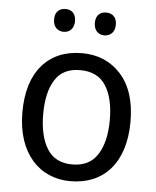

<svg xmlns="http://www.w3.org/2000/svg" viewBox="-53 -775 676 830"><g transform="rotate(5 285.0 -360.0)"><path d="M520 -269C520 -357.4 498 -425.8 454.6 -474.1C411.1 -522 355 -545.9 286.1 -545.9C213.4 -545.9 155.8 -522 113.8 -474.1C71.8 -425.8 50.8 -357.4 50.8 -269C50.8 -90.8 148.9 9.8 283.2 9.8C428.2 9.8 520 -90.8 520 -269ZM141.1 -269C141.1 -332 152.3 -381.8 175.3 -418C197.8 -454.1 233.9 -472.2 284.2 -472.2C334.5 -472.2 371.6 -454.1 395 -418C418.5 -381.8 430.2 -332 430.2 -269C430.2 -205.6 418.5 -155.3 395 -118.7C371.6 -81.5 335 -63 285.2 -63C234.9 -63 198.7 -81.5 175.8 -118.7C152.8 -155.3 141.1 -205.6 141.1 -269ZM152.3 -681.2C152.3 -647.5 172.9 -630.9 198.2 -630.9C222.2 -630.9 243.2 -647.5 243.2 -681.2C243.2 -715.8 222.2 -730 198.2 -730C172.9 -730 152.3 -715.8 152.3 -681.2ZM329.1 -681.2C329.1 -647.5 350.1 -630.9 374 -630.9C399.4 -630.9 420.4 -647.5 420.4 -681.2C420.4 -715.8 399.4 -730 374 -730C350.1 -730 329.1 -715.8 329.1 -681.2Z"/></g></svg>

Font: Avrile Sans
Style: Regular
Weight: 400
Designer: Monotype Design Team, Google (font), Stefan Peev (BGR Cyrillic), Cristiano Sobral (main changes)
Foundry: The Avrile Sans Project Authors
Version: Version 3.110